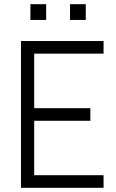

<svg xmlns="http://www.w3.org/2000/svg" viewBox="-20 -896 554 916"><path d="M80.1 0V-700.2H474.1V-640.1H143.1V-379.9H411.1V-319.8H143.1V-60.1H474.1V0ZM125 -800.8V-876H200.2V-800.8ZM314 -800.8V-876H389.2V-800.8Z"/></svg>

Font: Abel
Style: Regular
Weight: 400
Designer: Matthew Desmond
Foundry: Matthew Desmond
Version: Version 1.003